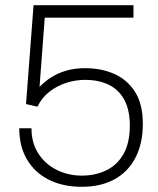

<svg xmlns="http://www.w3.org/2000/svg" viewBox="-20 -706 607 738"><path d="M294 12Q222 12 168 -15Q114 -42 84 -92.5Q54 -143 54 -213H101Q101 -156 128 -115Q155 -74 199 -52.5Q243 -31 294 -31Q347 -31 389 -51.5Q431 -72 455 -114.5Q479 -157 479 -224Q479 -283 458 -322Q437 -361 398.5 -380Q360 -399 307 -399Q270 -399 234.5 -387.5Q199 -376 170 -353.5Q141 -331 124 -296L80 -306L109 -686H493V-638H152L132 -372Q151 -392 176.5 -408.5Q202 -425 235 -434.5Q268 -444 307 -444Q369 -444 419 -422Q469 -400 499 -353Q529 -306 529 -230Q529 -155 501 -100.5Q473 -46 420.5 -17Q368 12 294 12Z"/></svg>

Font: Archivo SemiBold Thin
Style: Regular
Weight: 250
Version: Version 2.001